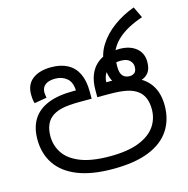

<svg xmlns="http://www.w3.org/2000/svg" viewBox="-117 -923 1025 1046"><g transform="rotate(-15 395.0 -399.5)"><path d="M394 11Q274 11 194.5 -21Q115 -53 75.5 -112Q36 -171 36 -251Q36 -317 64 -362.5Q92 -408 149 -431.5Q206 -455 292 -455H315L308 -452Q307 -501 280.5 -523.5Q254 -546 215 -546Q178 -546 158.5 -531Q139 -516 139 -487Q139 -482 140.5 -472.5Q142 -463 143 -458L73 -446Q69 -458 67.5 -470.5Q66 -483 66 -496Q66 -553 104.5 -582.5Q143 -612 210 -612Q264 -612 302 -591.5Q340 -571 359.5 -530.5Q379 -490 379 -430V-389H315Q247 -389 209 -380Q171 -371 148 -351Q129 -335 119 -309.5Q109 -284 109 -249Q109 -196 138 -153Q167 -110 230 -85Q293 -60 395 -60Q496 -60 559 -85Q622 -110 651.5 -152.5Q681 -195 681 -249Q681 -284 671 -309.5Q661 -335 642 -351Q619 -371 581 -380Q543 -389 475 -389H411V-430Q411 -477 424.5 -512Q438 -547 464 -570.5Q490 -594 525 -604L547 -605Q556 -607 567.5 -609.5Q579 -612 595 -612Q653 -612 688.5 -583.5Q724 -555 724 -505Q724 -467 708.5 -446Q693 -425 666.5 -417Q640 -409 607 -409Q563 -409 538 -427Q513 -445 503 -475.5Q493 -506 493 -541V-543Q493 -605 525.5 -657Q558 -709 611.5 -748Q665 -787 729 -810L759 -747Q719 -734 681 -714Q643 -694 613.5 -666Q584 -638 569 -601L566 -586Q562 -573 560.5 -557Q559 -541 559 -520Q559 -485 573 -469.5Q587 -454 612 -454Q627 -454 639 -463Q651 -472 651 -498Q651 -517 635.5 -532.5Q620 -548 585 -548Q555 -548 531 -537Q507 -526 493.5 -505Q480 -484 479 -452L473 -455H504Q588 -455 643.5 -431Q699 -407 726.5 -361.5Q754 -316 754 -251Q754 -170 714.5 -111Q675 -52 595.5 -20.5Q516 11 394 11Z"/></g></svg>

Font: hexsinhala15
Style: Book
Weight: 400
Designer: Jelle Bosma - Monotype Design Team
Foundry: Monotype Imaging Inc.
Version: Version 2.003